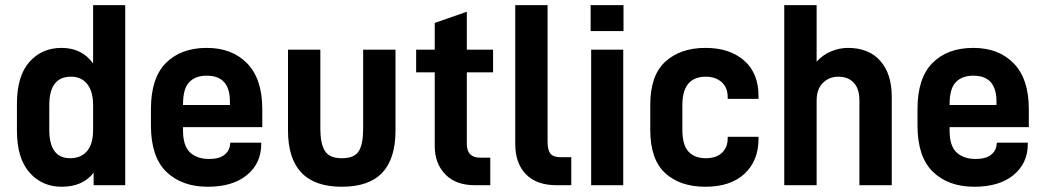

<svg xmlns="http://www.w3.org/2000/svg" viewBox="-20 -710 4009 736"><path d="M93.8 -47.9Q44.9 -102.5 44.9 -209V-311.5Q44.9 -418.9 92.8 -472.7Q140.6 -526.4 215.8 -526.4Q293.9 -526.4 336.9 -466.8V-690.4H460V0H338.9V-47.9Q296.9 5.9 216.8 5.9Q141.6 5.9 93.8 -47.9ZM314.5 -131.8Q336.9 -158.2 336.9 -212.9V-306.6Q336.9 -359.4 314.5 -387.7Q292 -416 252 -416Q168.9 -416 168.9 -306.6V-212.9Q168.9 -103.5 249 -103.5Q291 -103.5 314.5 -131.8Z M681.6 -222.7V-209Q681.6 -151.4 708 -126Q735.4 -100.6 781.2 -100.6Q820.3 -100.6 839.8 -116.2Q861.3 -132.8 862.3 -160.2L863.3 -163.1H981.4V-158.2Q981.4 -84 926.8 -39.1Q872.1 5.9 776.4 5.9Q676.8 5.9 617.2 -51.8Q558.6 -109.4 558.6 -228.5V-292Q558.6 -410.2 615.2 -467.8Q672.9 -526.4 772.5 -526.4Q870.1 -526.4 927.7 -466.8Q985.4 -407.2 985.4 -292V-222.7ZM705.1 -394.5Q681.6 -370.1 681.6 -310.5V-307.6H861.3V-321.3Q861.3 -419.9 772.5 -419.9Q728.5 -419.9 705.1 -394.5Z M1084 -210V-519.5H1208V-215.8Q1208 -161.1 1224.6 -132.8Q1241.2 -103.5 1290 -103.5Q1338.9 -103.5 1355.5 -130.9Q1372.1 -158.2 1372.1 -215.8V-519.5H1496.1V-210Q1496.1 -101.6 1445.3 -47.9Q1394.5 5.9 1290 5.9Q1084 5.9 1084 -210Z M1769.5 -432.6V-158.2Q1769.5 -105.5 1821.3 -105.5H1859.4V0H1800.8Q1728.5 0 1688.5 -40Q1646.5 -82 1646.5 -150.4V-432.6H1575.2V-519.5H1646.5V-622.1L1769.5 -665V-519.5H1870.1V-432.6Z M1997.1 -41Q1955.1 -83 1955.1 -158.2V-690.4H2079.1V-166Q2079.1 -133.8 2090.8 -120.1Q2102.5 -107.4 2127.9 -107.4H2169.9V0H2113.3Q2038.1 0 1997.1 -41Z M2246.1 -519.5H2369.1V0H2246.1ZM2244.1 -690.4H2370.1V-590.8H2244.1Z M2529.3 -46.9Q2472.7 -99.6 2472.7 -211.9V-308.6Q2472.7 -419.9 2529.3 -472.7Q2587.9 -526.4 2683.6 -526.4Q2732.4 -526.4 2769.5 -513.7Q2806.6 -501 2834 -476.6Q2887.7 -428.7 2887.7 -340.8V-331.1H2769.5V-336.9Q2769.5 -374 2747.1 -394.5Q2723.6 -416 2685.5 -416Q2595.7 -416 2595.7 -306.6V-212.9Q2595.7 -154.3 2619.1 -128.9Q2642.6 -103.5 2685.5 -103.5Q2725.6 -103.5 2747.1 -124Q2769.5 -144.5 2769.5 -179.7V-185.5H2887.7V-178.7Q2887.7 -93.8 2834 -43.9Q2780.3 5.9 2683.6 5.9Q2586.9 5.9 2529.3 -46.9Z M2986.3 -690.4H3110.4V-473.6Q3132.8 -499 3165 -512.7Q3197.3 -526.4 3230.5 -526.4Q3310.5 -526.4 3354.5 -476.6Q3398.4 -426.8 3398.4 -338.9V0H3274.4V-324.2Q3274.4 -370.1 3252.9 -392.6Q3231.4 -416 3193.4 -416Q3158.2 -416 3133.8 -391.6Q3110.4 -368.2 3110.4 -324.2V0H2986.3Z M3620.1 -222.7V-209Q3620.1 -151.4 3646.5 -126Q3673.8 -100.6 3719.7 -100.6Q3758.8 -100.6 3778.3 -116.2Q3799.8 -132.8 3800.8 -160.2L3801.8 -163.1H3919.9V-158.2Q3919.9 -84 3865.2 -39.1Q3810.5 5.9 3714.8 5.9Q3615.2 5.9 3555.7 -51.8Q3497.1 -109.4 3497.1 -228.5V-292Q3497.1 -410.2 3553.7 -467.8Q3611.3 -526.4 3710.9 -526.4Q3808.6 -526.4 3866.2 -466.8Q3923.8 -407.2 3923.8 -292V-222.7ZM3643.6 -394.5Q3620.1 -370.1 3620.1 -310.5V-307.6H3799.8V-321.3Q3799.8 -419.9 3710.9 -419.9Q3667 -419.9 3643.6 -394.5Z"/></svg>

Font: Dinish
Style: Bold
Weight: 700
Designer: Bert Driehuis
Foundry: Playbeing
Version: Version 3.006; git-39231f3c-release